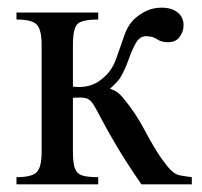

<svg xmlns="http://www.w3.org/2000/svg" viewBox="-20 -480 526 500"><path d="M479.5 0H348.1Q307.1 -60.1 283.2 -100.6Q259.3 -141.1 246.3 -166Q233.4 -190.9 225.6 -204.1Q217.8 -217.3 210 -221.7Q202.1 -226.1 187.5 -226.1Q182.6 -226.1 176.3 -225.6L169.9 -225.1V-84.5Q169.9 -54.7 175.3 -40.8Q180.7 -26.9 195.1 -22.7Q209.5 -18.6 235.8 -18.6V0H22.9V-18.6Q63 -18.6 75.7 -31.7Q88.4 -44.9 88.4 -84.5V-362.8Q88.4 -402.8 75.7 -416Q63 -429.2 22.9 -429.2V-447.3H235.8V-429.2Q195.8 -429.2 182.9 -418.5Q169.9 -407.7 169.9 -362.8V-254.4L175.8 -253.9Q181.6 -253.4 185.5 -253.4Q204.6 -253.4 220.7 -259.5Q236.8 -265.6 252.4 -280.3Q272.9 -298.8 283.2 -328.9Q293.5 -358.9 304 -388.4Q314.5 -418 334 -434.1Q348.6 -446.3 364.5 -453.1Q380.4 -460 401.4 -460Q426.8 -460 442.4 -447.8Q458 -435.5 458 -414.1Q458 -397.5 447.8 -383.8Q437.5 -370.1 418 -370.1Q399.9 -370.1 388.9 -377.9Q377.9 -385.7 359.9 -385.7Q343.8 -385.7 333.5 -367.4Q323.2 -349.1 314.5 -324Q305.7 -298.8 293.5 -278.3Q290 -271.5 278.3 -260.3L266.6 -249L278.3 -244.1Q289.6 -238.8 301.3 -224.1Q332.5 -187 356.4 -141.6Q380.4 -96.2 400.4 -67.4Q416.5 -44.9 426.5 -35.4Q436.5 -25.9 448.2 -23.4Q460 -21 479.5 -18.6Z"/></svg>

Font: BabelStone Roman
Style: Regular
Weight: 400
Designer: Walt Agee, Victor Gaultney, Peter Martin, Debbi Hosken, Becca Hirsbrunner (SIL); Andrew West (BabelStone)
Foundry: BabelStone
Version: Version 16.000